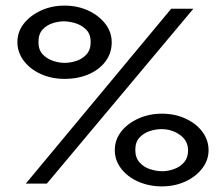

<svg xmlns="http://www.w3.org/2000/svg" viewBox="-20 -654 790 684"><path d="M210 -373Q164 -373 126 -390Q88 -407 65 -437Q42 -467 42 -504Q42 -541 65 -570Q88 -599 126 -616.5Q164 -634 210 -634Q256 -634 294 -616.5Q332 -599 355 -569.5Q378 -540 378 -503Q378 -465 356 -435.5Q334 -406 296 -389.5Q258 -373 210 -373ZM72 0 590 -623H669L147 0ZM210 -430Q229 -430 250.5 -436.5Q272 -443 287.5 -459.5Q303 -476 303 -504Q303 -533 286.5 -549Q270 -565 248 -571.5Q226 -578 207 -578Q189 -578 168 -571.5Q147 -565 132 -549Q117 -533 117 -504Q117 -476 132.5 -460Q148 -444 169.5 -437Q191 -430 210 -430ZM557 10Q511 10 472.5 -7Q434 -24 411.5 -53.5Q389 -83 389 -119Q389 -156 411.5 -185Q434 -214 472.5 -231.5Q511 -249 557 -249Q603 -249 641 -231.5Q679 -214 701 -184.5Q723 -155 723 -119Q723 -83 700 -53.5Q677 -24 639.5 -7Q602 10 557 10ZM558 -44Q578 -44 599.5 -51.5Q621 -59 635.5 -75.5Q650 -92 650 -118Q650 -153 621 -173.5Q592 -194 555 -194Q535 -194 513.5 -187Q492 -180 477 -164Q462 -148 462 -120Q462 -92 477.5 -75Q493 -58 515.5 -51Q538 -44 558 -44Z"/></svg>

Font: Inconsolata ExtraExpanded
Style: Regular
Weight: 400
Width: 8
Monospace: yes
Designer: Raph Levien, Cyreal, Brenton Simpson
Foundry: Raph Levien, Cyreal, Google
Version: Version 3.001; ttfautohint (v1.8.2.53-6de2)